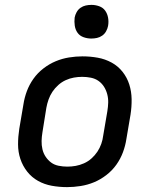

<svg xmlns="http://www.w3.org/2000/svg" viewBox="-20 -759 640 787"><path d="M255 8Q223 8 192.5 2.5Q162 -3 136 -17.5Q110 -32 91.5 -55.5Q73 -79 63.5 -107.5Q54 -136 54 -167.5Q54 -199 59 -231L76 -331Q80 -358 90 -385Q100 -412 117 -436Q134 -460 158 -478.5Q182 -497 208.5 -508Q235 -519 263 -523.5Q291 -528 318 -528Q350 -528 380.5 -522.5Q411 -517 437.5 -502.5Q464 -488 482.5 -464.5Q501 -441 510 -412.5Q519 -384 519.5 -352.5Q520 -321 515 -289L498 -189Q494 -162 484 -135Q474 -108 457 -84Q440 -60 416 -41.5Q392 -23 365.5 -12Q339 -1 310.5 3.5Q282 8 255 8ZM256 -76Q273 -76 290 -79Q307 -82 324 -89.5Q341 -97 355 -109.5Q369 -122 379 -137Q389 -152 395 -169Q401 -186 403 -203L420 -303Q423 -321 423.5 -338.5Q424 -356 419.5 -373Q415 -390 406 -404Q397 -418 383.5 -427.5Q370 -437 352.5 -440.5Q335 -444 317 -444Q300 -444 283 -441Q266 -438 249.5 -430.5Q233 -423 219 -410.5Q205 -398 195 -383Q185 -368 179 -351Q173 -334 170 -317L154 -217Q151 -199 150.5 -181.5Q150 -164 154 -147Q158 -130 167.5 -116Q177 -102 190 -92.5Q203 -83 220.5 -79.5Q238 -76 256 -76ZM354 -601Q338 -601 322.5 -606.5Q307 -612 298 -624.5Q289 -637 286.5 -653.5Q284 -670 286 -687Q288 -698 294 -709Q300 -720 310 -727Q320 -734 331.5 -736.5Q343 -739 355 -739Q371 -739 386.5 -733.5Q402 -728 411 -715.5Q420 -703 423 -686.5Q426 -670 423 -653Q421 -642 415 -631Q409 -620 399 -613Q389 -606 377.5 -603.5Q366 -601 354 -601Z"/></svg>

Font: Iosevka Custom Medium
Style: Italic
Weight: 500
Italic angle: -9°
Designer: Belleve Invis
Foundry: Belleve Invis
Version: Version 27.0.1